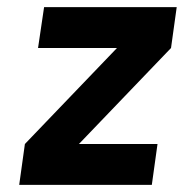

<svg xmlns="http://www.w3.org/2000/svg" viewBox="-20 -520 517 540"><path d="M34 0H407L423 -115H202L461 -385L477 -500H104L87 -385H309L50 -115Z"/></svg>

Font: Unageo
Style: SemiBold-Italic
Weight: 600
Designer: Richard Sepsi
Foundry: Richard Sepsi
Version: Version 2.000